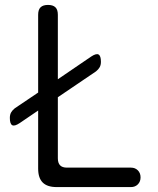

<svg xmlns="http://www.w3.org/2000/svg" viewBox="-20 -760 640 780"><path d="M210 0Q172 0 153.5 -18.5Q135 -37 135 -75V-311L60 -260Q39 -246 29.5 -251.5Q20 -257 20 -281Q20 -294 25 -303Q30 -312 40 -320L135 -384V-700Q135 -721 145 -730.5Q155 -740 175 -740Q195 -740 205 -730.5Q215 -721 215 -700V-438L350 -530Q371 -544 380.5 -538.5Q390 -533 390 -509Q390 -496 385 -487Q380 -478 370 -470L215 -365V-117Q215 -98 224 -88.5Q233 -79 252 -79H512Q529 -79 540 -68Q551 -57 551 -39.5Q551 -22 540 -11Q529 0 512 0Z"/></svg>

Font: Maple Mono Light
Style: Regular
Weight: 300
Monospace: yes
Designer: subframe7536
Version: Version 7.000